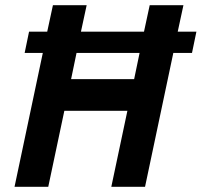

<svg xmlns="http://www.w3.org/2000/svg" viewBox="-20 -720 777 740"><path d="M92 -598H162L184 -700H314L292 -598H535L557 -700H687L665 -598H737L720 -516H648L539 0H409L471 -293H228L166 0H36L145 -516H75ZM497 -415 518 -516H275L254 -415Z"/></svg>

Font: PT Sans
Style: Bold Italic
Weight: 700
Italic angle: -12°
Designer: A.Korolkova, O.Umpeleva, V.Yefimov
Foundry: ParaType Ltd
Version: Version 2.003W OFL